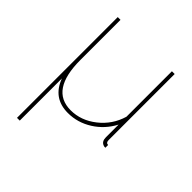

<svg xmlns="http://www.w3.org/2000/svg" viewBox="-201 -646 985 985"><g transform="rotate(45 291.0 -153.5)"><path d="M84 212V-519H104V-228Q104 -10 251 -10Q326 -10 390 -60.5Q454 -111 477 -189V-519H497V-40Q497 -20 513 -20V0Q502 0 499 -2Q477 -10 477 -40V-132Q443 -67 382 -28.5Q321 10 251 10Q142 10 104 -94V212Z"/></g></svg>

Font: Raleway
Style: Thin
Weight: 100
Designer: Matt McInerney, Pablo Impallari, Rodrigo Fuenzalida
Foundry: Matt McInerney, Pablo Impallari, Rodrigo Fuenzalida
Version: Version 3.000